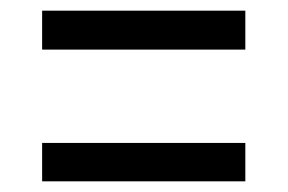

<svg xmlns="http://www.w3.org/2000/svg" viewBox="-20 -437 540 360"><path d="M59 -417H440V-344H59ZM59 -169H440V-97H59Z"/></svg>

Font: DotGothic16
Style: Regular
Weight: 400
Designer: Fontworks Inc.
Foundry: Fontworks Inc.
Version: Version 1.100